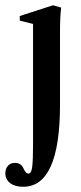

<svg xmlns="http://www.w3.org/2000/svg" viewBox="-57 -445 308 734"><path d="M31.7 269Q0 269 -18.3 254.9Q-36.6 240.7 -36.6 217.3Q-36.6 200.7 -26.9 189.2Q-17.1 177.7 0 177.7Q22.9 177.7 32.2 197.8Q35.6 205.1 38.1 209Q40.5 212.9 43.9 215.8Q47.4 218.8 51.8 218.8Q63 218.8 66.2 192.1Q69.3 165.5 69.3 114.3V-353.5L18.6 -366.2V-383.8L145.5 -424.8L176.8 -416Q172.4 -379.4 172.4 -327.1V-44.9Q172.4 269 31.7 269Z"/></svg>

Font: Elstob 18pt SemiBold
Style: Regular
Weight: 600
Designer: Peter S. Baker
Version: Version 1.015